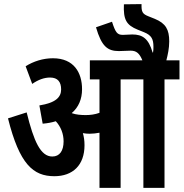

<svg xmlns="http://www.w3.org/2000/svg" viewBox="-20 -916 895 936"><path d="M392 -208C392 -231 389 -250 384 -267C395 -265 406 -264 417 -264C433 -264 449 -266 465 -269V0H568V-529H679V0H782V-529H855V-622H791C798 -649 805 -681 805 -714C805 -772 788 -802 735 -824L705 -836C674 -848 669 -858 670 -896L584 -895C581 -821 595 -794 652 -771L682 -759C719 -744 728 -725 728 -688C728 -680 728 -670 726 -660H724C704 -729 674 -748 625 -748C612 -748 592 -746 579 -746C551 -746 543 -758 526 -810L448 -783C475 -690 504 -667 560 -667C579 -667 598 -669 617 -669C645 -669 660 -656 674 -622H418V-529H465V-366C443 -358 420 -355 398 -355C375 -355 351 -357 331 -364L330 -365C363 -393 380 -433 380 -481C380 -561 341 -632 238 -632C190 -632 143 -617 105 -593L137 -507C166 -527 195 -538 224 -538C262 -538 278 -516 278 -480C278 -443 253 -415 172 -402L188 -313C212 -315 233 -319 252 -325C277 -298 290 -263 290 -227C290 -181 271 -153 235 -153C178 -153 145 -226 110 -368L19 -339C75 -115 142 -57 245 -57C335 -57 392 -111 392 -208Z"/></svg>

Font: Noto Sans Devanagari ExtraCondensed SemiBold
Style: Regular
Weight: 600
Width: 2
Designer: Jelle Bosma - Monotype Design Team
Foundry: Monotype Imaging Inc.
Version: Version 2.004